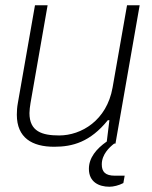

<svg xmlns="http://www.w3.org/2000/svg" viewBox="-20 -546 578 730"><path d="M186 12C256 12 323 -6 390 -89H396L386 -8C346 20 318 54 318 96C318 146 356 164 396 164C411 164 432 159 449 150L454 122H417C380 122 367 107 367 79C367 41 396 14 414 0H419L511 -526H463L408 -213C386 -88 289 -31 205 -31C140 -31 92 -46 92 -116C92 -127 94 -141 96 -154L161 -526H113L48 -155C45 -139 44 -124 44 -110C44 -22 102 12 186 12Z"/></svg>

Font: Archivo Thin
Style: Italic
Weight: 100
Italic angle: -10°
Designer: Hector Gatti
Foundry: Omnibus-Type
Version: Version 2.001